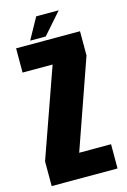

<svg xmlns="http://www.w3.org/2000/svg" viewBox="-122 -854 601 911"><g transform="rotate(-15 179.0 -398.5)"><path d="M14.5 0V-121.5L168 -556H20.5V-675H334.5V-556L181.5 -119H338V0ZM94.5 -693 152 -797H262.5L171 -693Z"/></g></svg>

Font: Anybody Condensed ExtraBold
Style: Regular
Weight: 800
Width: 3
Designer: Tyler Finck
Foundry: Etcetera Type Company
Version: Version 1.010; ttfautohint (v1.8.3) -l 8 -r 50 -G 200 -x 14 